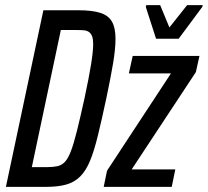

<svg xmlns="http://www.w3.org/2000/svg" viewBox="-20 -728 810 748"><path d="M3 0 149 -688H286Q339 -688 370.5 -678Q402 -668 416 -644Q430 -620 430 -577Q430 -538 420.5 -481Q411 -424 394 -344Q376 -260 361.5 -200.5Q347 -141 331 -102Q315 -63 292.5 -40.5Q270 -18 238 -9Q206 0 159 0ZM104 -77H165Q187 -77 203.5 -80.5Q220 -84 232.5 -97Q245 -110 256 -138.5Q267 -167 279.5 -217Q292 -267 309 -344Q327 -428 335 -478.5Q343 -529 343 -556Q343 -575 339 -586Q335 -597 327 -603Q319 -609 307 -610Q295 -611 278 -611H217ZM384 0 397 -63 646 -442H482L497 -510H757L743 -447L493 -68H663L649 0ZM588 -577 548 -701 550 -708H604L640 -621L709 -708H770L768 -701L676 -577Z"/></svg>

Font: Saira ExtraCondensed Medium
Style: Italic
Weight: 500
Width: 2
Italic angle: -12°
Designer: Hector Gatti with collaboration of the Omnibus-Type team
Foundry: Omnibus-Type
Version: Version 1.101